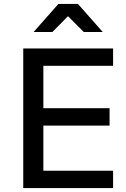

<svg xmlns="http://www.w3.org/2000/svg" viewBox="-20 -963 647 983"><path d="M559 0H99V-715H559V-626H202V-409H541V-320H202V-89H559ZM506 -799H409L328 -880L248 -799H152L279 -943H379Z"/></svg>

Font: Wix Madefor Text Medium
Style: Regular
Weight: 500
Designer: Dalton Maag Ltd
Foundry: Dalton Maag Ltd
Version: Version 3.100